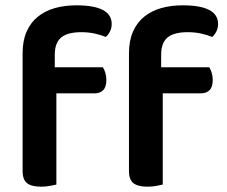

<svg xmlns="http://www.w3.org/2000/svg" viewBox="-20 -695 855 722"><path d="M186 -442H367Q372 -434 376 -421.5Q380 -409 380 -394Q380 -368 368 -356Q356 -344 336 -344H192V-1Q183 1 168 4Q153 7 134 7Q99 7 82 -6Q65 -19 65 -52V-494Q65 -542 80 -576Q95 -610 122 -632Q149 -654 186 -664.5Q223 -675 267 -675Q400 -675 400 -605Q400 -589 393.5 -576.5Q387 -564 378 -556Q359 -564 335.5 -569Q312 -574 286 -574Q234 -574 210 -554Q186 -534 186 -489ZM586 -442H767Q772 -434 776 -421.5Q780 -409 780 -394Q780 -368 768 -356Q756 -344 736 -344H592V-1Q583 1 568 4Q553 7 534 7Q499 7 482 -6Q465 -19 465 -52V-494Q465 -542 480 -576Q495 -610 522 -632Q549 -654 586 -664.5Q623 -675 667 -675Q800 -675 800 -605Q800 -589 793.5 -576.5Q787 -564 778 -556Q759 -564 735.5 -569Q712 -574 686 -574Q634 -574 610 -554Q586 -534 586 -489Z"/></svg>

Font: Baloo Tammudu 2 SemiBold
Style: Regular
Weight: 600
Designer: Maithili Shingre, Omkar Shende and Ek Type
Foundry: Ek Type
Version: Version 1.640;hotconv 1.0.111;makeotfexe 2.5.65597; ttfautoh